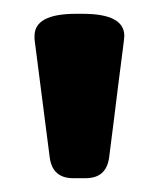

<svg xmlns="http://www.w3.org/2000/svg" viewBox="-20 -722 223 278"><path d="M100 -702Q160 -702 160 -670Q160 -667 157.5 -648Q155 -629 151.5 -601.5Q148 -574 144.5 -545Q141 -516 138 -494Q134 -464 104 -464H86Q56 -464 52 -494L30 -665V-670Q30 -702 90 -702Z"/></svg>

Font: Asap VF Beta
Style: Regular
Weight: 400
Designer: Pablo Cosgaya
Foundry: Pablo Cosgaya
Version: Version 1.007